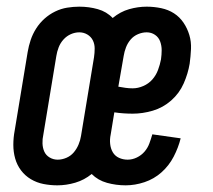

<svg xmlns="http://www.w3.org/2000/svg" viewBox="-20 -548 640 576"><path d="M152 8Q131 8 110.5 4Q90 0 72.5 -10.5Q55 -21 43 -37Q31 -53 25.5 -72.5Q20 -92 20 -113.5Q20 -135 24 -156L63 -392Q66 -410 72 -428Q78 -446 88.5 -462.5Q99 -479 113.5 -492Q128 -505 145.5 -513.5Q163 -522 181.5 -525Q200 -528 218 -528Q247 -528 273.5 -520.5Q300 -513 318 -494Q341 -513 367.5 -520.5Q394 -528 420 -528Q442 -528 463.5 -523.5Q485 -519 502 -508Q519 -497 530.5 -480Q542 -463 548 -443Q554 -423 553 -401Q552 -379 549 -357Q544 -327 531 -297.5Q518 -268 493.5 -246.5Q469 -225 438.5 -216Q408 -207 378 -207Q364 -207 350 -208Q336 -209 323 -211L312 -144Q309 -130 310.5 -116Q312 -102 318.5 -91Q325 -80 337 -74.5Q349 -69 363 -69Q377 -69 390.5 -75.5Q404 -82 413.5 -93Q423 -104 428 -117.5Q433 -131 437 -145L522 -133Q515 -105 501 -78Q487 -51 464.5 -31Q442 -11 413.5 -1.5Q385 8 357 8Q328 8 301 0.5Q274 -7 255 -26Q233 -8 206 0Q179 8 152 8ZM378 -283Q394 -283 410 -290Q426 -297 437 -309.5Q448 -322 454 -338Q460 -354 463 -370Q465 -384 465 -397.5Q465 -411 460.5 -423.5Q456 -436 445 -443.5Q434 -451 420 -451Q407 -451 394 -445.5Q381 -440 372 -429.5Q363 -419 358 -406Q353 -393 351 -380L335 -288Q346 -286 356.5 -284.5Q367 -283 378 -283ZM153 -69Q166 -69 179 -74.5Q192 -80 201 -90.5Q210 -101 215.5 -114Q221 -127 223 -140L262 -376Q264 -389 264 -402.5Q264 -416 258.5 -427Q253 -438 242 -444.5Q231 -451 218 -451Q205 -451 192.5 -445.5Q180 -440 170.5 -429.5Q161 -419 156 -406Q151 -393 149 -380L110 -144Q107 -131 107.5 -117.5Q108 -104 113 -93Q118 -82 129 -75.5Q140 -69 153 -69Z"/></svg>

Font: Iosevka HT Medium Extended
Style: Italic
Weight: 500
Width: 7
Italic angle: -9°
Monospace: yes
Designer: Belleve Invis
Foundry: Belleve Invis
Version: Version 32.3.0; ttfautohint (v1.8.4)